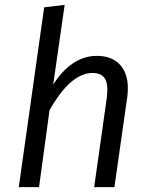

<svg xmlns="http://www.w3.org/2000/svg" viewBox="-20 -767 614 787"><path d="M504 -406Q504 -384 502 -372L449 0H366L418 -368Q420 -390 420 -398Q420 -436 404.5 -452Q389 -468 360 -468Q269 -468 183 -315L140 0H57L161 -737L245 -747L198 -420Q233 -476 278.5 -507Q324 -538 377 -538Q437 -538 470.5 -503Q504 -468 504 -406Z"/></svg>

Font: FiraGO Book
Style: Italic
Weight: 350
Italic angle: -8°
Designer: bBox Type GmbH
Foundry: bBox Type GmbH
Version: Version 1.001